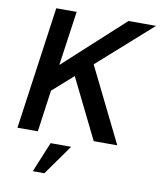

<svg xmlns="http://www.w3.org/2000/svg" viewBox="-98 -774 898 1076"><g transform="rotate(10 351.0 -236.0)"><path d="M134 -697H250L206 -387L545 -697H702L395 -424L604 0H470L302 -341L185 -237L152 0H36ZM234 53H351L229 225H163Z"/></g></svg>

Font: Hanken Grotesk SemiBold
Style: Italic
Weight: 600
Italic angle: -8°
Designer: Alfredo Marco Pradil
Foundry: Hanken Design Co.
Version: Version 3.014